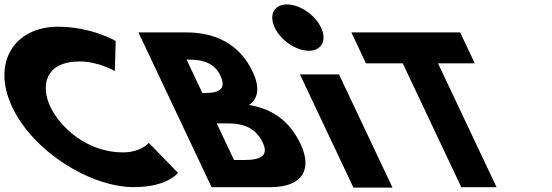

<svg xmlns="http://www.w3.org/2000/svg" viewBox="-176 -850 2502 870"><path d="M381.1 -159.4C220.5 -159.4 96.9 -271.6 52.3 -365.9C8.1 -459.4 25.6 -571.6 186.2 -571.6C267.8 -571.6 344.4 -528.3 344.4 -528.3L348.1 -664.3C348.1 -664.3 239.4 -728.9 87.2 -728.9C-111.7 -728.9 -215.6 -565.7 -120.3 -364.2C-25.5 -163.6 232.7 -2.1 430.8 -2.1C582.9 -2.1 630.6 -66.7 630.6 -66.7L498.3 -202.7C498.3 -202.7 462.7 -159.4 381.1 -159.4Z M451.3 -703.1 782.8 -1.9H1048.9C1194.2 -1.9 1240.6 -81.8 1186 -197.4C1132.5 -310.4 1047.6 -358.9 952.8 -374.2C997.8 -404.8 999.8 -460 969.2 -524.6C906.1 -658.1 789.6 -703.1 668.9 -703.1ZM740.9 -428.6 669.4 -579.9H682.1C751.8 -579.9 798.4 -558.6 822.2 -508.5C849.9 -449.8 822.5 -428.6 753.7 -428.6ZM884.4 -125.1 806 -290.9H856.2C931.8 -290.9 984.3 -267.9 1014.9 -203.3C1041 -148.1 1010.2 -125.1 934.5 -125.1Z M1124.1 -830C1066.1 -830 1041.3 -783 1068.8 -725C1096.2 -667 1165.4 -620 1223.4 -620C1281.4 -620 1306.2 -667 1278.8 -725C1251.3 -783 1182.1 -830 1124.1 -830ZM1183 -513H1360L1602.5 0H1425.5Z M1482.4 -562.9H1649L1914.2 -1.9H2074L1808.8 -562.9H1975.4L1909.1 -703.1H1416.1Z"/></svg>

Font: Hussar
Style: BdOpOblFive
Weight: 700
Foundry: Cannot Into Space Fonts
Version: Version 2.00